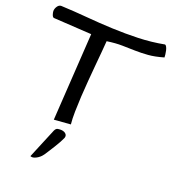

<svg xmlns="http://www.w3.org/2000/svg" viewBox="-170 -837 1119 1242"><g transform="rotate(20 389.0 -216.0)"><path d="M281.2 -602.5 20.5 -618.2Q15.6 -618.2 11.7 -622.6Q7.8 -627 5.4 -633.8Q2.9 -640.6 1.5 -647.5Q0 -654.3 0 -659.2Q0 -675.8 10.7 -691.9Q21.5 -708 37.1 -708Q126 -704.1 215.8 -696.3Q305.7 -688.5 396 -684.6Q486.3 -680.7 575.7 -683.6Q665 -686.5 752.9 -703.1Q759.8 -701.2 764.6 -691.4Q769.5 -681.6 772.5 -668.9Q775.4 -656.2 776.9 -643.1Q778.3 -629.9 778.3 -623Q717.8 -605.5 672.4 -602.1Q627 -598.6 584 -599.6Q541 -600.6 495.6 -601.6Q450.2 -602.5 390.6 -593.8Q388.7 -561.5 384.3 -516.6Q379.9 -471.7 375.5 -419.4Q371.1 -367.2 366.2 -310.5Q361.3 -253.9 358.4 -199.7Q355.5 -145.5 354.5 -96.2Q353.5 -46.9 357.4 -8.8L243.2 0ZM267.6 66.4Q275.4 50.8 284.7 48.3Q293.9 45.9 307.6 45.9Q316.4 45.9 325.2 48.3Q334 50.8 340.8 56.2Q347.7 61.5 350.1 69.3Q352.5 77.1 348.6 87.9Q341.8 103.5 331.1 122.6Q320.3 141.6 308.1 161.6Q295.9 181.6 283.7 200.2Q271.5 218.8 262.7 232.4Q259.8 237.3 251.5 246.1Q243.2 254.9 231.4 262.7Q219.7 270.5 206.5 274.4Q193.4 278.3 181.6 273.4Z"/></g></svg>

Font: Architects Daughter-petzku
Style: Regular
Weight: 400
Designer: Kimberly Geswein
Foundry: Kimberly Geswein
Version: Version 1.000 2010 initial release